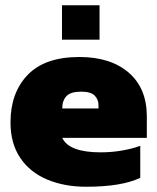

<svg xmlns="http://www.w3.org/2000/svg" viewBox="-20 -701 599 731"><path d="M216 -550V-681H359V-550ZM308 10Q225 10 159.5 -17.5Q94 -45 57 -100Q20 -155 20 -235Q20 -348 85.5 -416Q151 -484 282 -484Q401 -484 470 -424.5Q539 -365 539 -258V-176H217Q243 -121 363 -121Q407 -121 448 -128.5Q489 -136 514 -146V-24Q443 10 308 10ZM217 -288H355V-301Q355 -322 340.5 -337Q326 -352 289 -352Q249 -352 233 -335Q217 -318 217 -288Z"/></svg>

Font: Kanit ExtraBold
Style: Regular
Weight: 800
Designer: Katatrad Team
Foundry: CadsonDemak
Version: Version 2.000; ttfautohint (v1.8.3)